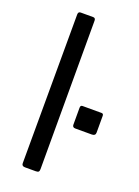

<svg xmlns="http://www.w3.org/2000/svg" viewBox="-142 -804 627 866"><g transform="rotate(20 171.5 -371.0)"><path d="M161.5 -16.7Q161.5 -7.2 157.9 -3.6Q154.2 0 143.8 0H92.4Q77 0 77 -14.1L78.3 -728.4Q78.3 -742 90.1 -742H150.1Q161.5 -742 161.5 -729ZM342.8 -257.3Q342.8 -242.2 325.3 -242.2H246.1Q232.2 -242.2 232.2 -255.5V-336.6Q232.2 -348.7 242 -348.7H333.4Q342.8 -348.7 342.8 -338Z"/></g></svg>

Font: Libre Franklin Thin
Style: Regular
Weight: 100
Designer: Pablo Impallari, Rodrigo Fuenzalida, Nhung Nguyen
Foundry: Impallari Type
Version: Version 3.000